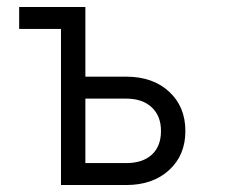

<svg xmlns="http://www.w3.org/2000/svg" viewBox="-20 -531 656 551"><path d="M35 -448V-511H225V-448ZM155 0V-511H225V-311H342Q418.5 -311 465.2 -268Q512 -225 512 -155Q512 -85.5 465.2 -42.8Q418.5 0 342 0ZM225 -63H342Q389.5 -63 415.8 -87.2Q442 -111.5 442 -155Q442 -198.5 415.2 -223.2Q388.5 -248 342 -248H225Z"/></svg>

Font: Overpass Mono Light
Style: Regular
Weight: 300
Monospace: yes
Designer: Delve Withrington, Dave Bailey
Foundry: Delve Fonts LLC
Version: Version 4.000